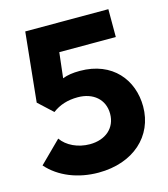

<svg xmlns="http://www.w3.org/2000/svg" viewBox="-108 -791 775 886"><g transform="rotate(-15 280.0 -347.5)"><path d="M254 11C421 11 531 -90 531 -231C531 -358 447 -465 291 -465C257 -465 231 -461 208 -452L222 -573H492V-706H95L61 -375L129 -312C162 -337 201 -350 250 -350C323 -350 375 -307 375 -238C375 -170 324 -126 249 -126C192 -126 140 -151 114 -189L12 -88C68 -24 157 11 254 11Z"/></g></svg>

Font: MV Cash
Style: Bold
Weight: 700
Designer: Rodrigo Fuenzalida
Foundry: fragTYPE
Version: Version 1.100;Glyphs 3.1.2 (3151)